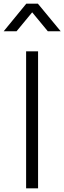

<svg xmlns="http://www.w3.org/2000/svg" viewBox="-48 -1024 350 1044"><path d="M94 0V-745H159V0ZM-28 -854 95 -1004H158L282 -854H212L127 -957L42 -854Z"/></svg>

Font: Plus Jakarta Sans Light
Style: Regular
Weight: 300
Designer: Gumpita Rahayu
Foundry: Tokotype
Version: Version 2.006; ttfautohint (v1.8.4.7-5d5b)